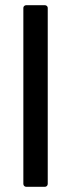

<svg xmlns="http://www.w3.org/2000/svg" viewBox="-20 -720 274 740"><path d="M164 -11V-690C164 -695 159 -700 153 -700H81C75 -700 70 -695 70 -690V-11C70 -5 75 0 81 0H153C159 0 164 -5 164 -11Z"/></svg>

Font: Aldone Medium
Style: Regular
Weight: 500
Designer: Pietro Gregorini
Version: Version 1.500;FEAKit 1.0